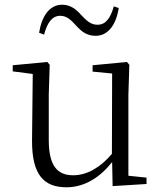

<svg xmlns="http://www.w3.org/2000/svg" viewBox="-20 -781 688 815"><path d="M146 -642 167 -634C181 -686 202 -714 236 -714C266 -714 285 -692 306 -669C326 -648 348 -629 386 -629C439 -629 473 -676 484 -747L463 -754C449 -704 429 -676 394 -676C364 -676 347 -694 323 -719C304 -741 279 -761 244 -761C190 -761 157 -712 146 -642ZM458 9 602 0V-27L525 -35V-379L529 -506L519 -518L373 -504V-477L456 -469L455 -128C407 -71 350 -37 291 -37C224 -37 187 -76 187 -187V-379L191 -506L181 -518L34 -504V-478L119 -467L116 -185C115 -37 168 14 262 14C340 14 405 -29 456 -93Z"/></svg>

Font: Source Han Serif CN Light
Style: Regular
Weight: 300
Designer: Ryoko NISHIZUKA 西塚涼子 (kana & ideographs); Frank Grießhammer (Latin, Greek & Cyrillic); Wenlong ZHANG 张文龙 (bopomofo); San
Foundry: Adobe
Version: Version 2.003;hotconv 1.1.1;makeotfexe 2.6.0